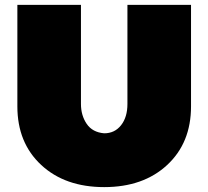

<svg xmlns="http://www.w3.org/2000/svg" viewBox="-20 -740 852 785"><path d="M501 -315V-720H761V-305Q761 -156 663.5 -65.5Q566 25 406 25Q246 25 148.5 -65.5Q51 -156 51 -305V-720H311V-315Q311 -268 334.5 -233.5Q358 -199 406 -195Q449 -195 475 -228Q501 -261 501 -315Z"/></svg>

Font: Metropolitano Black
Style: Regular
Weight: 900
Designer: Fonts by Alex Slobzheninov & Chris M. Simpson / Changes by Cristiano Sobral
Foundry: Fonts by Alex Slobzheninov & Chris M. Simpson / Changes by Cristiano Sobral
Version: Version 1.00;August 30, 2020;FontCreator 13.0.0.2681 64-bit